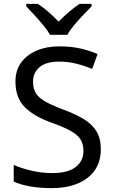

<svg xmlns="http://www.w3.org/2000/svg" viewBox="-20 -964 589 994"><path d="M502 -191Q502 -96 433 -43Q364 10 247 10Q187 10 136 1Q85 -8 51 -24V-110Q87 -94 140.5 -81Q194 -68 251 -68Q331 -68 371.5 -99Q412 -130 412 -183Q412 -218 397 -242Q382 -266 345.5 -286.5Q309 -307 244 -330Q153 -363 106.5 -411Q60 -459 60 -542Q60 -599 89 -639.5Q118 -680 169.5 -702Q221 -724 288 -724Q347 -724 396 -713Q445 -702 485 -684L457 -607Q420 -623 376.5 -634Q333 -645 286 -645Q219 -645 185 -616.5Q151 -588 151 -541Q151 -505 166 -481Q181 -457 215 -438Q249 -419 307 -397Q370 -374 413.5 -347.5Q457 -321 479.5 -284Q502 -247 502 -191ZM239 -784Q226 -807 204 -833.5Q182 -860 158 -886Q134 -912 116 -931V-944H176Q202 -927 230 -903Q258 -879 283 -852Q310 -879 338 -903Q366 -927 392 -944H454V-931Q435 -912 410.5 -886Q386 -860 363.5 -833.5Q341 -807 329 -784Z"/></svg>

Font: Noto Sans Lepcha
Style: Regular
Weight: 400
Designer: Monotype Design Team
Foundry: Monotype Imaging Inc.
Version: Version 2.006; ttfautohint (v1.8.4.7-5d5b)